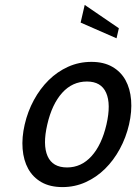

<svg xmlns="http://www.w3.org/2000/svg" viewBox="-20 -752 555 782"><path d="M234.7 10C268 10 299.4 3.3 328.8 -10C358.2 -23.3 384.6 -41.5 407.9 -64.5C431.2 -87.5 451.3 -114.5 468.1 -145.5C484.9 -176.5 497.4 -209.7 505.6 -245C513.7 -280.3 516.5 -313.5 514 -344.5C511.5 -375.5 503.9 -402.5 491.2 -425.5C478.5 -448.5 460.6 -466.7 437.3 -480C414.1 -493.3 385.8 -500 352.4 -500C318.4 -500 286.7 -493.3 257.3 -480C227.9 -466.7 201.5 -448.5 178.2 -425.5C154.9 -402.5 134.9 -375.5 118 -344.5C101.2 -313.5 88.7 -280.3 80.6 -245C72.4 -209.7 69.6 -176.5 72.1 -145.5C74.6 -114.5 82.2 -87.5 94.9 -64.5C107.6 -41.5 125.6 -23.3 148.8 -10C172.1 3.3 200.7 10 234.7 10ZM334 -420C372.6 -420 398.8 -404.7 412.3 -374C425.9 -343.3 426.3 -300.3 413.6 -245C400.8 -189.7 380.5 -146.7 352.8 -116C325 -85.3 291.8 -70 253.2 -70C213.8 -70 187.4 -85.3 173.8 -116C160.2 -146.7 159.8 -189.7 172.6 -245C185.3 -300.3 205.6 -343.3 233.3 -374C261.1 -404.7 294.6 -420 334 -420ZM308.4 -660 454.6 -596 464.1 -637 325 -732Z"/></svg>

Font: Cabin Condensed
Style: Regular
Weight: 400
Italic angle: -13°
Designer: Pablo Impallari
Foundry: Pablo Impallari. www.impallari.com Igino Marini. www.ikern.com
Version: Version 1.006